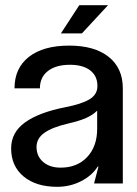

<svg xmlns="http://www.w3.org/2000/svg" viewBox="-20 -708 527 741"><path d="M23 -135Q23 -197 76.5 -235.5Q130 -274 231 -294Q294 -306 325 -324.5Q356 -343 356 -376Q356 -415 328 -436.5Q300 -458 250 -458Q196 -458 165 -434Q134 -410 134 -367H36Q36 -445 91.5 -488.5Q147 -532 247 -532Q345 -532 399.5 -488.5Q454 -445 454 -367V0H343L360 -65H357Q335 -30 292.5 -8.5Q250 13 201 13Q119 13 71 -27Q23 -67 23 -135ZM214 -61Q278 -61 316.5 -102Q355 -143 355 -211V-281Q338 -264 312 -252.5Q286 -241 242 -231Q182 -217 151.5 -195.5Q121 -174 121 -141Q121 -105 146.5 -83Q172 -61 214 -61ZM286 -688H397L296 -579H215Z"/></svg>

Font: Non Bureau
Style: Regular
Weight: 400
Designer: Jona Saucedo
Foundry: Non Foundry
Version: Version 1.000; ttfautohint (v1.8.4)